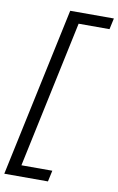

<svg xmlns="http://www.w3.org/2000/svg" viewBox="-131 -754 630 1022"><g transform="rotate(10 183.5 -242.5)"><path d="M-32 215 163 -700H399L386 -640H219L50 155H217L204 215Z"/></g></svg>

Font: Red Hat Text
Style: Italic
Weight: 300
Italic angle: -12°
Designer: Pentagram, MCKL
Foundry: Pentagram, MCKL
Version: Version 1.023